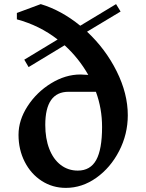

<svg xmlns="http://www.w3.org/2000/svg" viewBox="-20 -903 711 933"><path d="M601 -343Q601 -251 559 -169.5Q517 -88 448 -39Q379 10 300 10Q235 10 182.5 -24Q130 -58 100 -117Q70 -176 70 -248Q70 -319 114 -387Q158 -455 228 -498Q298 -541 371 -541Q381 -541 409 -539Q363 -620 294 -683L119 -577L98 -613L260 -711Q173 -779 62 -809V-840L178 -883Q278 -853 370 -778L544 -883L566 -847L403 -749Q493 -665 547 -556.5Q601 -448 601 -343ZM476 -286Q476 -376 446 -457H313Q200 -457 200 -296Q200 -230 219.5 -179.5Q239 -129 275 -101.5Q311 -74 358 -74Q419 -74 447.5 -125.5Q476 -177 476 -286Z"/></svg>

Font: Inknut
Style: Antiqua
Weight: 400
Designer: Claus Eggers Srensen
Foundry: Claus Eggers Srensen
Version: Version 1.000; ttfautohint (v1.2) -l 7 -r 28 -G 50 -x 13 -D 